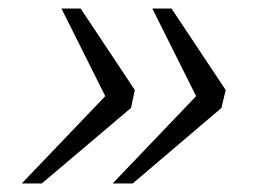

<svg xmlns="http://www.w3.org/2000/svg" viewBox="-20 -500 600 450"><path d="M462 -298 452 -250 337 -480H382L509 -289L499 -247L291 -70H244ZM249 -298 239 -250 124 -480H169L296 -289L287 -247L78 -70H31Z"/></svg>

Font: Roboto Serif ExtraLight
Style: Italic
Weight: 250
Italic angle: -10°
Designer: Greg Gazdowicz
Foundry: Commercial Type
Version: Version 1.008